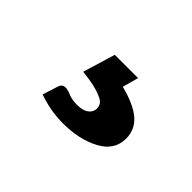

<svg xmlns="http://www.w3.org/2000/svg" viewBox="-46 -120 408 408"><g transform="rotate(45 158.0 84.5)"><path d="M149 175Q129 175 110.5 171.5Q92 168 75 162L86 128Q89 117 99 117Q106 117 116.5 121.5Q127 126 142 126Q160 126 169 119Q178 112 178 102Q178 89 167 83Q156 77 139.5 73Q123 69 102 67L124 -6H194L184 30Q227 41 247 58.5Q267 76 267 103Q267 138 232.5 156.5Q198 175 149 175Z"/></g></svg>

Font: Aleo SemiBold
Style: Regular
Weight: 600
Designer: Alessio Laiso
Foundry: Alessio Laiso
Version: Version 2.001;gftools[0.9.29]